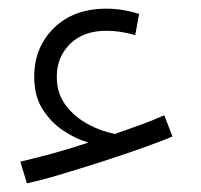

<svg xmlns="http://www.w3.org/2000/svg" viewBox="-20 -366 463 443"><path d="M42 57 27 7Q57 0 98 -11Q139 -22 184 -37Q156 -45 127 -64Q98 -83 78.5 -113.5Q59 -144 59 -189Q59 -257 104.5 -301.5Q150 -346 226 -346Q262 -346 301 -334L292 -285Q257 -295 226 -295Q172 -295 141.5 -264.5Q111 -234 111 -189Q111 -151 131 -124Q151 -97 182 -80Q213 -63 245 -57Q274 -67 303 -77.5Q332 -88 359 -100L378 -51Q349 -39 305.5 -23.5Q262 -8 213.5 7.5Q165 23 120 36.5Q75 50 42 57Z"/></svg>

Font: Noto Sans Arabic Light
Style: Regular
Weight: 300
Designer: Monotype Design Team, Nadine Chahine, Nizar Qandah and Khaled Hosny
Foundry: Monotype Imaging Inc.
Version: Version 2.012; ttfautohint (v1.8.4.7-5d5b)